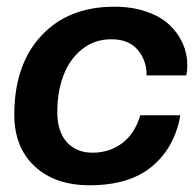

<svg xmlns="http://www.w3.org/2000/svg" viewBox="-20 -546 586 576"><path d="M249 9.8Q145 9.8 84 -47.1Q22.9 -104 22.9 -202.1Q22.9 -351.6 103.8 -438.7Q184.6 -525.9 323.2 -525.9Q376 -525.9 418.7 -511.2Q461.4 -496.6 487.8 -471.9Q514.2 -447.3 528.1 -416Q542 -384.8 542 -350.1Q542 -336.9 539.1 -319.8H419.9Q419.9 -364.7 393.1 -396.5Q366.2 -428.2 314 -428.2Q263.7 -428.2 226.3 -398.4Q189 -368.7 170.4 -319.8Q151.9 -271 151.9 -210Q151.9 -151.4 180.4 -119.6Q209 -87.9 257.8 -87.9Q308.1 -87.9 346.2 -116.2Q384.3 -144.5 400.9 -200.2H521Q504.4 -104 436.5 -47.1Q368.7 9.8 249 9.8Z"/></svg>

Font: Creato Display
Style: Bold Italic
Weight: 700
Italic angle: -10°
Version: Version 1.000